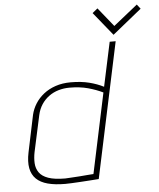

<svg xmlns="http://www.w3.org/2000/svg" viewBox="-59 -930 823 991"><g transform="rotate(-5 352.5 -434.0)"><path d="M705 -856 687 -879 562 -779 483 -877 456 -855 554 -734ZM413 1 562 -700H531L482 -471Q449 -488 407.5 -498.5Q366 -509 312 -509Q269 -509 233.5 -497Q198 -485 171.5 -464Q145 -443 128 -416Q111 -389 104 -359L64 -168Q54 -120 60.5 -86Q67 -52 89 -30.5Q111 -9 148.5 1Q186 11 239 11Q251 11 272.5 10Q294 9 318.5 7.5Q343 6 364.5 4.5Q386 3 400 2Q414 1 413 1ZM476 -442 388 -27Q389 -27 379 -26.5Q369 -26 352.5 -24.5Q336 -23 316 -21.5Q296 -20 276.5 -19Q257 -18 241 -17Q186 -17 153.5 -28.5Q121 -40 106.5 -61Q92 -82 90.5 -109Q89 -136 95 -166L136 -355Q143 -386 158.5 -409.5Q174 -433 196.5 -449.5Q219 -466 246.5 -474Q274 -482 303 -482Q357 -482 399 -470.5Q441 -459 476 -442Z"/></g></svg>

Font: Advent Pro ExtraLight
Style: Italic
Weight: 250
Italic angle: -12°
Version: Version 3.000